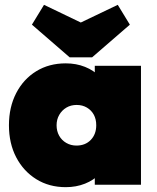

<svg xmlns="http://www.w3.org/2000/svg" viewBox="-20 -764 650 794"><path d="M252 10Q183 10 130 -23Q77 -56 47 -113.5Q17 -171 17 -246Q17 -321 47 -379Q77 -437 130 -469.5Q183 -502 252 -502Q295 -502 331.5 -487.5Q368 -473 392.5 -447Q417 -421 424 -387V-105Q417 -71 392.5 -45Q368 -19 331.5 -4.5Q295 10 252 10ZM296 -162Q333 -162 355.5 -185.5Q378 -209 378 -246Q378 -271 368 -289.5Q358 -308 339.5 -319Q321 -330 297 -330Q273 -330 254.5 -319Q236 -308 225 -289Q214 -270 214 -246Q214 -222 224.5 -203Q235 -184 254 -173Q273 -162 296 -162ZM372 0V-132L399 -252L372 -371V-492H563V0ZM467 -744 517 -662 361 -527H268L112 -662L162 -744L393 -633H235Z"/></svg>

Font: Outfit Thin Black
Style: Regular
Weight: 900
Version: Version 1.100;gftools[0.9.27]